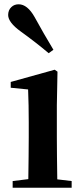

<svg xmlns="http://www.w3.org/2000/svg" viewBox="-20 -875 386 895"><path d="M314 0V-31L247 -39C246 -115 245 -180 245 -235V-385L248 -541L235 -550L30 -493V-466L111 -458C113 -410 114 -359 114 -306V-235C114 -181 113 -116 112 -40L39 -31V0ZM229 -643C198 -695 168 -746 141 -796C119 -835 94 -855 67 -855C54 -855 42 -851 33 -842C23 -833 18 -820 18 -805C18 -782 38 -756 77 -728C120 -697 163 -664 207 -627Z"/></svg>

Font: AllPunType Bold
Style: Regular
Weight: 700
Version: 1.0